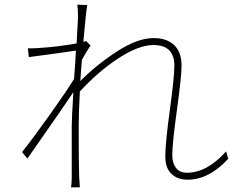

<svg xmlns="http://www.w3.org/2000/svg" viewBox="-20 -790 1040 827"><path d="M954 -138 963 -106Q880 -16 788 -16Q744 -16 718 -41.5Q692 -67 692 -116Q692 -173 711.5 -315.5Q731 -458 731 -507Q731 -596 641 -596Q578 -596 491 -539.5Q404 -483 324 -396Q319 -306 319 -246Q319 -83 321 -28L324 17H286Q289 -4 289 -27V-246Q289 -281 296 -393Q270 -353 98 -107L75 -135Q119 -190 193.5 -294.5Q268 -399 299 -450Q305 -527 307 -572Q290 -569 215.5 -559Q141 -549 104 -544L100 -582Q117 -581 144 -583Q227 -588 310 -603Q311 -625 312.5 -652.5Q314 -680 315 -694Q316 -708 316 -713Q316 -751 313 -770L356 -768Q351 -746 339 -610L351 -613L370 -594Q355 -572 333 -533Q330 -503 326 -441Q393 -509 482.5 -567.5Q572 -626 641 -626Q699 -626 730.5 -595.5Q762 -565 762 -507Q762 -460 742 -315.5Q722 -171 722 -122Q722 -89 737.5 -67.5Q753 -46 785 -46Q872 -46 954 -138Z"/></svg>

Font: Noto Sans Korean Thin
Style: Regular
Weight: 250
Designer: Ryoko NISHIZUKA  (kana & ideographs); Paul D. Hunt (Latin, Greek & Cyrillic); Wenlong ZHANG  (bopomofo); Sandoll Communi
Foundry: Adobe Systems Incorporated
Version: Version 1.0001;PS 1;hotconv 1.0.78;makeotf.lib2.5.61930